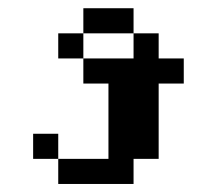

<svg xmlns="http://www.w3.org/2000/svg" viewBox="-20 -458 540 478"><path d="M187.5 -437.5H312.5V-375H187.5ZM125 -375H187.5V-312.5H125ZM312.5 -375H375V-312.5H437.5V-250H375V-62.5H312.5V0H125V-62.5H250V-250H187.5V-312.5H312.5ZM62.5 -125H125V-62.5H62.5Z"/></svg>

Font: Half Eighties
Style: Regular
Weight: 400
Monospace: yes
Designer: Jayvee Enaguas (HarvettFox96)
Version: 20191127.01dev02